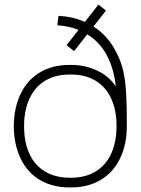

<svg xmlns="http://www.w3.org/2000/svg" viewBox="-20 -802 613 837"><path d="M287 15Q284.5 15 282.5 15Q209 15 154.2 -17.2Q99.5 -49.5 70.2 -110.2Q41 -171 40 -252Q41 -334 70.8 -394.5Q100.5 -455 155 -487Q209.5 -519 282.5 -519Q284.5 -519 287 -519Q289.5 -519 291.5 -519Q349.5 -519 402 -495Q454.5 -471 485 -425Q476 -505.5 444.5 -563.5Q413 -620 360.5 -652.5L303 -579L270 -605L322.5 -672Q281 -688 230 -692L235 -733Q298.5 -729.5 350 -706.5L409 -782L442 -756L387.5 -686.5Q452 -645.5 488 -572Q507.5 -535 517 -493.8Q526.5 -452.5 529.8 -398Q533 -343.5 533 -253Q533 -172 503.2 -111Q473.5 -50 418.5 -17.5Q363.5 15 291.5 15Q289 15 287 15ZM287 -27Q352 -27 397 -54.5Q442 -82 465 -132.8Q488 -183.5 488 -253Q488 -322.5 464.2 -373.2Q440.5 -424 396 -450.5Q351.5 -477 291.5 -477Q289.5 -477 287 -477Q284.5 -477 282.5 -477Q221 -477 176.5 -450Q132 -423 108.5 -372Q85 -321 85 -252Q85 -181.5 108.5 -131Q132 -80.5 177.2 -53.8Q222.5 -27 287 -27Z"/></svg>

Font: Vela Sans ExtLt
Style: Regular
Weight: 200
Designer: Principal design: Mikhail Sharanda - project Manrope.
Design modification: Ravid Balaliev
Foundry: Mikhail Sharanda
Version: Version 1.001